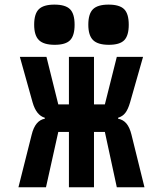

<svg xmlns="http://www.w3.org/2000/svg" viewBox="-20 -792 640 812"><path d="M169.5 -290V-294Q133.5 -304.5 118 -358.5L64 -551.5H176.5L226.5 -350.5H271.5V-551.5H377.5V-350.5H423.5L474 -551.5H585L530 -358.5Q521.5 -329.5 510.2 -314.8Q499 -300 479.5 -294V-290Q501 -286 514.8 -269.5Q528.5 -253 536 -222.5L591 0H474L423.5 -234H377.5V0H271.5V-234H226.5L174.5 0H58L114 -222.5Q128.5 -282.5 169.5 -290ZM124.5 -687.5Q124.5 -733.5 144.2 -753Q164 -772.5 210 -772.5Q256.5 -772.5 276 -753.2Q295.5 -734 295.5 -687.5Q295.5 -641.5 276.5 -622Q257.5 -602.5 211.5 -602.5Q165 -602.5 144.8 -622.2Q124.5 -642 124.5 -687.5ZM353.5 -687.5Q353.5 -733.5 373.2 -753Q393 -772.5 439 -772.5Q485.5 -772.5 505 -753.2Q524.5 -734 524.5 -687.5Q524.5 -641.5 505.5 -622Q486.5 -602.5 440.5 -602.5Q394 -602.5 373.8 -622.2Q353.5 -642 353.5 -687.5Z"/></svg>

Font: JuliaMono ExtraBold
Style: Regular
Weight: 800
Monospace: yes
Designer: cormullion
Foundry: corm
Version: Version 0.055; ttfautohint (v1.8.4)